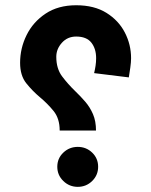

<svg xmlns="http://www.w3.org/2000/svg" viewBox="-20 -726 587 746"><path d="M282.2 -155.3Q249.5 -155.3 226.1 -133.1Q202.6 -110.8 202.6 -78.1Q202.6 -45.4 226.1 -22.7Q249.5 0 282.2 0Q314.9 0 338.1 -22.7Q361.3 -45.4 361.3 -78.1Q361.3 -110.8 338.1 -133.1Q314.9 -155.3 282.2 -155.3ZM353 -218.8Q353 -255.4 341.3 -282.5Q329.6 -309.6 311 -331.1Q292.5 -352.5 272.5 -371.6Q243.7 -399.4 221.2 -429.4Q198.7 -459.5 198.7 -505.4Q198.7 -535.6 220.5 -559.8Q242.2 -584 275.9 -584Q316.4 -584 335 -560.3Q353.5 -536.6 353.5 -500Q353.5 -484.9 351.3 -470.5Q349.1 -456.1 345.7 -441.9L480.5 -425.3Q483.4 -442.4 486.3 -463.4Q489.3 -484.4 489.3 -500Q489.3 -552.7 465.1 -599.6Q440.9 -646.5 393.6 -676Q346.2 -705.6 275.9 -705.6Q206.1 -705.6 157.2 -673.1Q108.4 -640.6 83.3 -589.6Q58.1 -538.6 58.1 -481.9Q58.1 -432.6 82 -402.6Q106 -372.6 135.7 -347.7Q164.6 -323.7 188.2 -294.7Q211.9 -265.6 211.9 -218.8Z"/></svg>

Font: Estedad-VF-FD Black
Style: Regular
Weight: 900
Designer: Amin Abedi
Version: Version 4.000